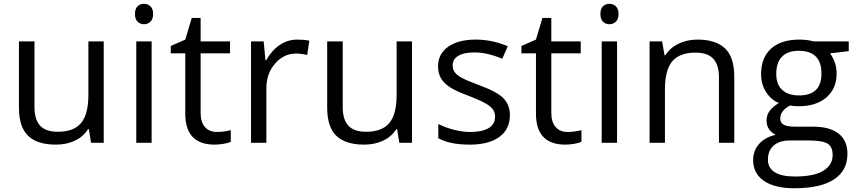

<svg xmlns="http://www.w3.org/2000/svg" viewBox="-20 -754 4526 1014"><path d="M162.1 -535.2V-188Q162.1 -122.6 191.9 -90.3Q221.7 -58.1 285.2 -58.1Q369.1 -58.1 408 -104Q446.8 -149.9 446.8 -253.9V-535.2H527.8V0H460.9L449.2 -71.8H444.8Q419.9 -32.2 375.7 -11.2Q331.5 9.8 274.9 9.8Q177.2 9.8 128.7 -36.6Q80.1 -83 80.1 -185.1V-535.2Z M780.8 0H699.7V-535.2H780.8ZM692.9 -680.2Q692.9 -708 706.5 -720.9Q720.2 -733.9 740.7 -733.9Q760.3 -733.9 774.4 -720.7Q788.6 -707.5 788.6 -680.2Q788.6 -652.8 774.4 -639.4Q760.3 -626 740.7 -626Q720.2 -626 706.5 -639.4Q692.9 -652.8 692.9 -680.2Z M1125.5 -57.1Q1147 -57.1 1167 -60.3Q1187 -63.5 1198.7 -66.9V-4.9Q1185.5 1.5 1159.9 5.6Q1134.3 9.8 1113.8 9.8Q958.5 9.8 958.5 -153.8V-472.2H881.8V-511.2L958.5 -544.9L992.7 -659.2H1039.6V-535.2H1194.8V-472.2H1039.6V-157.2Q1039.6 -108.9 1062.5 -83Q1085.4 -57.1 1125.5 -57.1Z M1549.8 -544.9Q1585.4 -544.9 1613.8 -539.1L1602.5 -463.9Q1569.3 -471.2 1543.9 -471.2Q1479 -471.2 1432.9 -418.5Q1386.7 -365.7 1386.7 -287.1V0H1305.7V-535.2H1372.6L1381.8 -436H1385.7Q1415.5 -488.3 1457.5 -516.6Q1499.5 -544.9 1549.8 -544.9Z M1790 -535.2V-188Q1790 -122.6 1819.8 -90.3Q1849.6 -58.1 1913.1 -58.1Q1997.1 -58.1 2035.9 -104Q2074.7 -149.9 2074.7 -253.9V-535.2H2155.8V0H2088.9L2077.1 -71.8H2072.8Q2047.9 -32.2 2003.7 -11.2Q1959.5 9.8 1902.8 9.8Q1805.2 9.8 1756.6 -36.6Q1708 -83 1708 -185.1V-535.2Z M2672.9 -146Q2672.9 -71.3 2617.2 -30.8Q2561.5 9.8 2460.9 9.8Q2354.5 9.8 2294.9 -23.9V-99.1Q2333.5 -79.6 2377.7 -68.4Q2421.9 -57.1 2462.9 -57.1Q2526.4 -57.1 2560.5 -77.4Q2594.7 -97.7 2594.7 -139.2Q2594.7 -170.4 2567.6 -192.6Q2540.5 -214.8 2461.9 -245.1Q2387.2 -272.9 2355.7 -293.7Q2324.2 -314.5 2308.8 -340.8Q2293.5 -367.2 2293.5 -403.8Q2293.5 -469.2 2346.7 -507.1Q2399.9 -544.9 2492.7 -544.9Q2579.1 -544.9 2661.6 -509.8L2632.8 -443.8Q2552.2 -477.1 2486.8 -477.1Q2429.2 -477.1 2399.9 -459Q2370.6 -440.9 2370.6 -409.2Q2370.6 -387.7 2381.6 -372.6Q2392.6 -357.4 2417 -343.8Q2441.4 -330.1 2510.7 -304.2Q2606 -269.5 2639.4 -234.4Q2672.9 -199.2 2672.9 -146Z M2977.5 -57.1Q2999 -57.1 3019 -60.3Q3039.1 -63.5 3050.8 -66.9V-4.9Q3037.6 1.5 3012 5.6Q2986.3 9.8 2965.8 9.8Q2810.5 9.8 2810.5 -153.8V-472.2H2733.9V-511.2L2810.5 -544.9L2844.7 -659.2H2891.6V-535.2H3046.9V-472.2H2891.6V-157.2Q2891.6 -108.9 2914.6 -83Q2937.5 -57.1 2977.5 -57.1Z M3238.8 0H3157.7V-535.2H3238.8ZM3150.9 -680.2Q3150.9 -708 3164.6 -720.9Q3178.2 -733.9 3198.7 -733.9Q3218.3 -733.9 3232.4 -720.7Q3246.6 -707.5 3246.6 -680.2Q3246.6 -652.8 3232.4 -639.4Q3218.3 -626 3198.7 -626Q3178.2 -626 3164.6 -639.4Q3150.9 -652.8 3150.9 -680.2Z M3776.9 0V-346.2Q3776.9 -411.6 3747.1 -443.8Q3717.3 -476.1 3653.8 -476.1Q3569.8 -476.1 3530.8 -430.7Q3491.7 -385.3 3491.7 -280.8V0H3410.6V-535.2H3476.6L3489.7 -461.9H3493.7Q3518.6 -501.5 3563.5 -523.2Q3608.4 -544.9 3663.6 -544.9Q3760.3 -544.9 3809.1 -498.3Q3857.9 -451.7 3857.9 -349.1V0Z M4462.4 -535.2V-483.9L4363.3 -472.2Q4377 -455.1 4387.7 -427.5Q4398.4 -399.9 4398.4 -365.2Q4398.4 -286.6 4344.7 -239.7Q4291 -192.9 4197.3 -192.9Q4173.3 -192.9 4152.3 -196.8Q4100.6 -169.4 4100.6 -127.9Q4100.6 -106 4118.7 -95.5Q4136.7 -85 4180.7 -85H4275.4Q4362.3 -85 4408.9 -48.3Q4455.6 -11.7 4455.6 58.1Q4455.6 147 4384.3 193.6Q4313 240.2 4176.3 240.2Q4071.3 240.2 4014.4 201.2Q3957.5 162.1 3957.5 90.8Q3957.5 42 3988.8 6.3Q4020 -29.3 4076.7 -42Q4056.2 -51.3 4042.2 -70.8Q4028.3 -90.3 4028.3 -116.2Q4028.3 -145.5 4043.9 -167.5Q4059.6 -189.5 4093.3 -210Q4051.8 -227.1 4025.6 -268.1Q3999.5 -309.1 3999.5 -361.8Q3999.5 -449.7 4052.2 -497.3Q4105 -544.9 4201.7 -544.9Q4243.7 -544.9 4277.3 -535.2ZM4035.6 89.8Q4035.6 133.3 4072.3 155.8Q4108.9 178.2 4177.2 178.2Q4279.3 178.2 4328.4 147.7Q4377.4 117.2 4377.4 64.9Q4377.4 21.5 4350.6 4.6Q4323.7 -12.2 4249.5 -12.2H4152.3Q4097.2 -12.2 4066.4 14.2Q4035.6 40.5 4035.6 89.8ZM4079.6 -363.8Q4079.6 -307.6 4111.3 -278.8Q4143.1 -250 4199.7 -250Q4318.4 -250 4318.4 -365.2Q4318.4 -485.8 4198.2 -485.8Q4141.1 -485.8 4110.4 -455.1Q4079.6 -424.3 4079.6 -363.8Z"/></svg>

Font: Open Sans ACDW
Style: acdw
Weight: 400
Foundry: Ascender Corporation
Version: Version 1.10